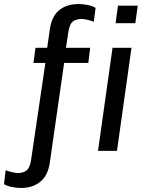

<svg xmlns="http://www.w3.org/2000/svg" viewBox="-100 -748 722 952"><path d="M374 -709 365 -640Q354 -645 335 -649.5Q316 -654 305 -654Q278 -654 261.5 -641.5Q245 -629 239 -590L227 -511H347L338 -436H218L147 58Q138 122 100 153Q62 184 4 184Q-18 184 -42 179Q-66 174 -80 165L-72 96Q-61 101 -41.5 105.5Q-22 110 -11 110Q14 110 31 97.5Q48 85 54 46L125 -436H66L76 -511H134L147 -602Q156 -667 193.5 -697.5Q231 -728 290 -728Q312 -728 336 -723Q360 -718 374 -709ZM571 -633H473L485 -720H583ZM480 0H386L458 -511H552Z"/></svg>

Font: Chivo
Style: Italic
Weight: 400
Italic angle: -8.05°
Designer: Hector Gatti
Foundry: Omnibus-Type
Version: Version 1.007